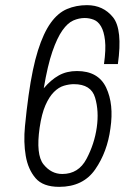

<svg xmlns="http://www.w3.org/2000/svg" viewBox="-20 -716 484 746"><path d="M134 -220Q142 -274 156.5 -307Q171 -340 189.5 -358.5Q208 -377 228.5 -383Q249 -389 267 -389Q334 -389 349.5 -336.5Q365 -284 356 -221Q347 -157 316 -98.5Q285 -40 222 -40Q179 -40 149 -77.5Q119 -115 134 -220ZM91 -345Q83 -288 77 -225.5Q71 -163 80 -110.5Q89 -58 118 -24Q147 10 210 10Q303 10 350 -58Q397 -126 409 -217Q423 -311 392.5 -375.5Q362 -440 279 -440Q239 -440 208.5 -423Q178 -406 150 -373Q165 -462 183.5 -515.5Q202 -569 222.5 -598Q243 -627 265 -636.5Q287 -646 309 -646Q327 -646 344 -639.5Q361 -633 372.5 -613.5Q384 -594 388 -559Q392 -524 384 -467H438Q457 -602 419 -649Q381 -696 318 -696Q276 -696 240.5 -681Q205 -666 177 -627Q149 -588 127.5 -520Q106 -452 91 -345Z"/></svg>

Font: Secuela Light
Style: Italic
Weight: 300
Italic angle: -8°
Designer: Fernando Haro
Foundry: deFharo
Version: Version 1.708